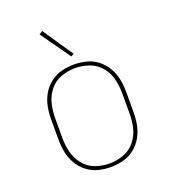

<svg xmlns="http://www.w3.org/2000/svg" viewBox="-138 -851 852 961"><g transform="rotate(-20 288.0 -371.0)"><path d="M288 8Q322 8 355 -0.5Q388 -9 414.5 -30Q441 -51 458 -80.5Q475 -110 481.5 -143Q488 -176 488 -210V-320Q488 -354 481.5 -387Q475 -420 458 -449.5Q441 -479 414.5 -500Q388 -521 355 -529.5Q322 -538 288 -538Q254 -538 221.5 -529.5Q189 -521 162 -500Q135 -479 118 -449.5Q101 -420 94.5 -387Q88 -354 88 -320V-210Q88 -176 94.5 -143Q101 -110 118 -80.5Q135 -51 162 -30Q189 -9 221.5 -0.5Q254 8 288 8ZM288 -11Q250 -11 213.5 -24Q177 -37 152.5 -67.5Q128 -98 118.5 -135Q109 -172 109 -210V-320Q109 -358 118.5 -395.5Q128 -433 152.5 -463Q177 -493 213.5 -506Q250 -519 288 -519Q326 -519 362.5 -506Q399 -493 424 -463Q449 -433 458 -395.5Q467 -358 467 -320V-210Q467 -172 458 -135Q449 -98 424 -67.5Q399 -37 362.5 -24Q326 -11 288 -11ZM291 -580 306 -589 197 -750 179 -738Z"/></g></svg>

Font: Iosevka Sparkle Thin
Style: Regular
Weight: 100
Designer: Belleve Invis
Foundry: Belleve Invis
Version: Version 4.5.0; ttfautohint (v1.8.3)